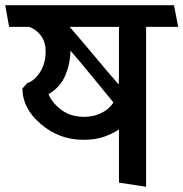

<svg xmlns="http://www.w3.org/2000/svg" viewBox="-28 -700 703 736"><path d="M77 -382Q104 -390 125.5 -423.5Q147 -457 147 -504Q147 -538 129.5 -562.5Q112 -587 84 -597H7L-8 -680H639L655 -597H532V16L428 0V-204Q403 -187 370 -175.5Q337 -164 291 -164Q200 -164 129 -224Q58 -284 58 -361ZM428 -597H239Q286 -543 333 -486.5Q380 -430 427 -376Q427 -384 427.5 -392.5Q428 -401 428 -410ZM158 -339Q170 -308 205 -280.5Q240 -253 293 -252Q330 -252 360 -266.5Q390 -281 407 -307Q364 -359 323 -409.5Q282 -460 242 -506Q242 -459 223 -412.5Q204 -366 158 -339Z"/></svg>

Font: Palanquin Medium
Style: Regular
Weight: 500
Designer: Pria Ravichandran
Version: Version 1.0.4